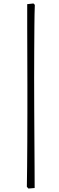

<svg xmlns="http://www.w3.org/2000/svg" viewBox="-20 -821 343 1108"><path d="M144 267 135 257Q136 208 136.5 141.5Q137 75 137.5 -3.5Q138 -82 138 -166Q138 -250 138 -333Q138 -418 137.5 -503.5Q137 -589 137 -665Q137 -741 137 -797L173 -801L181 -793Q179 -743 178.5 -675Q178 -607 177.5 -529Q177 -451 177 -371Q177 -284 177.5 -193.5Q178 -103 178.5 -17.5Q179 68 179.5 140.5Q180 213 180 264Z"/></svg>

Font: Labrada Light
Style: Regular
Weight: 300
Designer: Mercedes Jáuregui
Foundry: Omnibus-Type Team
Version: Version 1.000; ttfautohint (v1.8.4.7-5d5b)